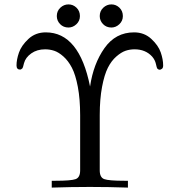

<svg xmlns="http://www.w3.org/2000/svg" viewBox="-20 -852 818 872"><path d="M238 -779Q238 -802 254 -817Q270 -832 291 -832Q312 -832 327.5 -817Q343 -802 343 -779Q343 -757 327 -742Q311 -727 291 -727Q268 -727 253 -742.5Q238 -758 238 -779ZM433 -779Q433 -802 449 -817Q465 -832 486 -832Q507 -832 522.5 -817Q538 -802 538 -779Q538 -757 522 -742Q506 -727 486 -727Q463 -727 448 -742.5Q433 -758 433 -779ZM55 -555Q55 -581 66 -613Q77 -645 109 -675Q141 -705 188 -705Q340 -705 389 -459Q404 -562 454.5 -633.5Q505 -705 589 -705Q635 -705 667 -675.5Q699 -646 710 -614Q721 -582 721 -555Q721 -544 716 -540Q704 -530 694 -541Q692 -544 688 -562Q684 -580 671 -595Q641 -628 591 -628Q570 -628 550.5 -621.5Q531 -615 508.5 -595.5Q486 -576 470 -544.5Q454 -513 443.5 -457.5Q433 -402 433 -329V-78Q433 -46 453.5 -38.5Q474 -31 545 -31H561V0Q474 -3 388 -3Q302 -3 215 0V-31H232Q303 -31 323.5 -38.5Q344 -46 344 -78V-329Q344 -402 333.5 -457.5Q323 -513 306.5 -544.5Q290 -576 268 -595.5Q246 -615 226 -621.5Q206 -628 185 -628Q148 -628 122 -609.5Q96 -591 89 -565Q84 -544 82 -542Q76 -536 71 -536Q55 -536 55 -555Z"/></svg>

Font: CMU Serif
Style: Roman
Weight: 500
Version: Version 0.7.0